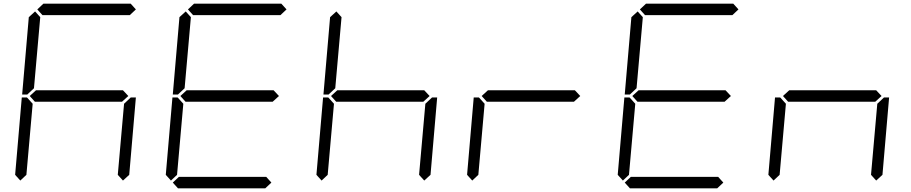

<svg xmlns="http://www.w3.org/2000/svg" viewBox="-20 -1020 4936 1040"><path d="M131 -511 128 -508H100L136 -927L170 -958L198 -927L164 -542ZM182 -969 215 -1000H688L716 -969L683 -938H210ZM646 -531 675 -500 641 -469H169L141 -500L175 -531ZM90 -42 62 -73 98 -492H126L129 -489L157 -458L123 -73ZM685 -489 688 -492H716L680 -73L646 -42L618 -73L652 -458Z M947 -511 944 -508H916L952 -927L986 -958L1014 -927L980 -542ZM998 -969 1031 -1000H1504L1532 -969L1499 -938H1026ZM1462 -531 1491 -500 1457 -469H985L957 -500L991 -531ZM906 -42 878 -73 914 -492H942L945 -489L973 -458L939 -73ZM1450 -31 1417 0H944L916 -31L949 -62H1422Z M1763 -511 1760 -508H1732L1768 -927L1802 -958L1830 -927L1796 -542ZM2278 -531 2307 -500 2273 -469H1801L1773 -500L1807 -531ZM1722 -42 1694 -73 1730 -492H1758L1761 -489L1789 -458L1755 -73ZM2317 -489 2320 -492H2348L2312 -73L2278 -42L2250 -73L2284 -458Z M3094 -531 3123 -500 3089 -469H2617L2589 -500L2623 -531ZM2538 -42 2510 -73 2546 -492H2574L2577 -489L2605 -458L2571 -73Z M3395 -511 3392 -508H3364L3400 -927L3434 -958L3462 -927L3428 -542ZM3446 -969 3479 -1000H3952L3980 -969L3947 -938H3474ZM3910 -531 3939 -500 3905 -469H3433L3405 -500L3439 -531ZM3354 -42 3326 -73 3362 -492H3390L3393 -489L3421 -458L3387 -73ZM3898 -31 3865 0H3392L3364 -31L3397 -62H3870Z M4726 -531 4755 -500 4721 -469H4249L4221 -500L4255 -531ZM4170 -42 4142 -73 4178 -492H4206L4209 -489L4237 -458L4203 -73ZM4765 -489 4768 -492H4796L4760 -73L4726 -42L4698 -73L4732 -458Z"/></svg>

Font: DSEG7 Classic
Style: Light Italic
Weight: 300
Italic angle: -5°
Designer: Keshikan(Twitter:@keshinomi_88pro)
Version: Version 0.46